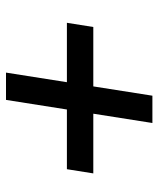

<svg xmlns="http://www.w3.org/2000/svg" viewBox="36 -604 528 640"><g transform="rotate(90 300.0 -284.0)"><path d="M222 -40 254 -243H56L70 -331H268L299 -528H390L359 -331H558L544 -243H345L313 -40Z"/></g></svg>

Font: Nunito Sans
Style: Bold Italic
Weight: 700
Italic angle: -9°
Designer: Vernon Adams
Foundry: Vernon Adams
Version: Version 3.006; ttfautohint (v1.8.3)